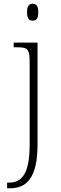

<svg xmlns="http://www.w3.org/2000/svg" viewBox="-20 -763 327 1023"><path d="M154 -653C173 -653 184 -663 184 -698C184 -732 173 -743 154 -743C136 -743 124 -732 124 -698C124 -663 136 -653 154 -653ZM18 240H34C120 240 180 187 180 8V-536H53V-511H68C124 -511 138 -506 138 -435V8C138 162 97 210 28 210H18Z"/></svg>

Font: Noto Serif Devanagari ExtraLight
Style: Regular
Weight: 200
Designer: Universal Thirst, Indian Type Foundry and the Monotype Design Team
Foundry: Monotype Imaging Inc.
Version: Version 2.004